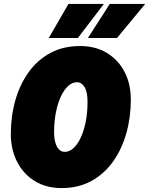

<svg xmlns="http://www.w3.org/2000/svg" viewBox="-20 -944 758 976"><path d="M293 12Q214 12 156 -24Q98 -60 66.5 -122.5Q35 -185 35 -263Q35 -353 58 -434Q81 -515 125.5 -577Q170 -639 235.5 -674.5Q301 -710 387 -710Q466 -710 524 -674.5Q582 -639 613.5 -578Q645 -517 645 -438Q645 -347 622 -266Q599 -185 554.5 -122.5Q510 -60 444.5 -24Q379 12 293 12ZM309 -172Q333 -172 354 -191.5Q375 -211 391 -245.5Q407 -280 416 -326.5Q425 -373 425 -426Q425 -476 410 -501Q395 -526 371 -526Q347 -526 326 -506.5Q305 -487 289 -452.5Q273 -418 264 -371.5Q255 -325 255 -272Q255 -239 262 -217Q269 -195 281 -183.5Q293 -172 309 -172ZM228 -751 328 -924H508L376 -751ZM427 -751 538 -924H718L575 -751Z"/></svg>

Font: Azeret Mono Thin Black
Style: Italic
Weight: 900
Italic angle: -12°
Version: Version 1.002